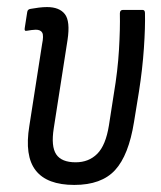

<svg xmlns="http://www.w3.org/2000/svg" viewBox="-20 -515 455 543"><path d="M190 8Q113 8 81 -33Q49 -74 63 -159L99 -390Q104 -414 99.5 -422.5Q95 -431 81 -431Q76 -431 69 -430Q62 -429 56 -428Q48 -426 50 -436L57 -481Q58 -489 67 -490Q78 -492 90 -493.5Q102 -495 113 -495Q148 -495 163.5 -475Q179 -455 171 -402L132 -152Q124 -101 139 -78.5Q154 -56 194 -56Q231 -56 255 -80Q279 -104 288 -160L302 -250Q313 -315 316.5 -374.5Q320 -434 319 -477Q319 -487 328 -487H383Q390 -487 390 -478Q391 -438 387 -379Q383 -320 373 -256L359 -170Q344 -76 305.5 -34Q267 8 190 8Z"/></svg>

Font: Sofia Sans Condensed
Style: Italic
Weight: 400
Italic angle: -9°
Designer: Botio Nikoltchev, Ani Petrova
Foundry: lettersoup
Version: Version 4.101